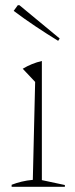

<svg xmlns="http://www.w3.org/2000/svg" viewBox="-20 -723 291 743"><path d="M25 0V-8Q43 -15 63.5 -20Q84 -25 107 -27L116 -406L68 -457Q103 -478 142 -487V-26L231 -7V0ZM205 -565Q161 -592 117.5 -621Q74 -650 33 -681L49 -703H55L211 -574Z"/></svg>

Font: Piazzolla Thin
Style: Regular
Weight: 100
Designer: Juan Pablo del Peral
Foundry: Huerta Tipografica
Version: Version 1.330